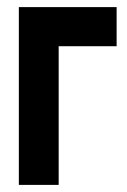

<svg xmlns="http://www.w3.org/2000/svg" viewBox="-20 -520 357 540"><path d="M33 -500V0H145V-390H308V-500Z"/></svg>

Font: Advent Pro
Style: Regular
Weight: 400
Designer: VivaRado, Andreas Kalpakidis
Foundry: VivaRado, Andreas Kalpakidis
Version: Version 3.000